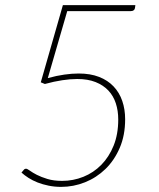

<svg xmlns="http://www.w3.org/2000/svg" viewBox="-20 -723 620 751"><path d="M508 -692Q507.5 -686.5 503.2 -683Q499 -679.5 491.5 -679.5H243L167 -417.5Q201.5 -427 231.5 -431.2Q261.5 -435.5 288 -435.5Q333.5 -435.5 367.5 -422.2Q401.5 -409 424.2 -385Q447 -361 458.2 -328.2Q469.5 -295.5 469.5 -256.5Q469.5 -194 448.5 -145Q427.5 -96 392.5 -62Q357.5 -28 312.5 -10Q267.5 8 219 8Q193.5 8 170.2 3.2Q147 -1.5 127.2 -9.2Q107.5 -17 91.5 -27.2Q75.5 -37.5 64 -48L72.5 -58Q76 -63 82 -63Q86.5 -63 96.8 -55.5Q107 -48 124 -39.2Q141 -30.5 165.5 -23Q190 -15.5 223 -15.5Q266.5 -15.5 306.2 -31.5Q346 -47.5 376.2 -78.2Q406.5 -109 424.5 -153.5Q442.5 -198 442.5 -255.5Q442.5 -290 433 -319Q423.5 -348 403.8 -369Q384 -390 353.8 -402Q323.5 -414 282 -414Q255 -414 223.5 -409.2Q192 -404.5 155.5 -394.5L139.5 -401L226 -703H509.5Z"/></svg>

Font: Lato Thin
Style: Italic
Weight: 200
Italic angle: -7°
Designer: Lukasz Dziedzic
Foundry: tyPoland Lukasz Dziedzic
Version: Version 2.007; 2014-02-27